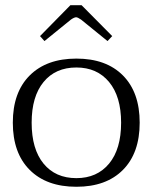

<svg xmlns="http://www.w3.org/2000/svg" viewBox="-20 -704 584 734"><path d="M133 -566 249 -684H292L409 -566L391 -547L290 -629Q277 -638 271 -638Q264 -638 251 -629L150 -547ZM29 -235Q29 -351 93.5 -415.5Q158 -480 272 -480Q386 -480 450 -415.5Q514 -351 514 -235Q514 -119 450 -54.5Q386 10 272 10Q158 10 93.5 -54.5Q29 -119 29 -235ZM443 -235Q443 -335 397 -390.5Q351 -446 272 -446Q192 -446 146.5 -390.5Q101 -335 101 -235Q101 -134 146.5 -78.5Q192 -23 272 -23Q351 -23 397 -78.5Q443 -134 443 -235Z"/></svg>

Font: Taviraj Light
Style: Regular
Weight: 300
Designer: Katatrad Team
Foundry: CadsonDemak
Version: Version 1.001